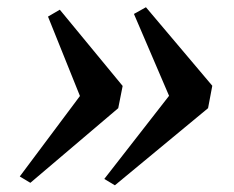

<svg xmlns="http://www.w3.org/2000/svg" viewBox="-20 -580 662 544"><path d="M305.5 -55 275.5 -73 459 -308.5 359.5 -540.5 393.5 -559.5 581.5 -337 569.5 -273.5ZM66 -62 36 -80 206.5 -308 116 -533 149.5 -552.5 327.5 -336.5 315 -273.5Z"/></svg>

Font: Merriweather 96pt
Style: Bold Italic
Weight: 700
Italic angle: -7.8°
Version: Version 2.101